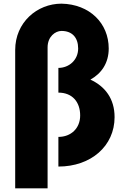

<svg xmlns="http://www.w3.org/2000/svg" viewBox="-20 -895 709 1049"><path d="M299 15C477 15 606 -97 606 -255C606 -356 554 -423 474 -460C535 -494 574 -551 574 -630C574 -768 470 -872 316 -875C182 -875 63 -772 63 -622V134H240V-636C240 -695 282 -726 316 -726C374 -726 407 -690 407 -630C407 -567 357 -524 299 -524V-389C375 -389 418 -338 418 -264C418 -194 368 -147 299 -147Z"/></svg>

Font: Sztylet
Style: Bd
Weight: 700
Foundry: Cannot Into Space Fonts, PlusOne Fonts
Version: Version 0.12